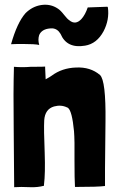

<svg xmlns="http://www.w3.org/2000/svg" viewBox="-20 -776 502 799"><path d="M195 -461Q238 -493 296 -495Q356 -498 396 -464Q421 -441 419 -271Q416 -11 417 -2Q390 2 292 2Q290 -28 290 -110Q291 -194 288 -230Q280 -314 263 -327Q263 -328 261 -328Q260 -329 259 -329Q234 -341 205 -333Q167 -322 164 -275Q162 -237 166 -140Q169 -55 163 -7V-3Q137 4 108 3Q64 1 39 3L37 -243Q35 -394 38 -498Q73 -495 108 -498Q168 -498 168 -499Q167 -509 170 -446Q190 -457 195 -461ZM143 -589Q126 -593 75 -593Q43 -593 26 -592Q51 -681 86 -721Q114 -749 151 -755Q190 -761 221 -740Q232 -733 246 -715Q260 -697 268 -692Q294 -670 319 -697Q335 -715 345 -745L427 -748L429 -745Q436 -694 411 -646Q383 -594 334 -586Q258 -573 232 -635Q219 -657 197 -658Q160 -658 146 -636L143 -630Q137 -611 143 -590Z"/></svg>

Font: Londrina Solid
Style: Regular
Weight: 400
Designer: Marcelo Magalhaes
Foundry: Marcelo Magalh„es
Version: Version 1.001 2011